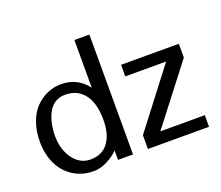

<svg xmlns="http://www.w3.org/2000/svg" viewBox="-121 -898 1251 1087"><g transform="rotate(-20 504.5 -354.5)"><path d="M131.8 -248Q131.8 -198.7 148.2 -155.5Q164.6 -112.3 198.2 -83.7Q231.9 -55.2 275.9 -55.2Q347.2 -55.2 384 -105.2Q420.9 -155.3 420.9 -242.2Q420.9 -341.8 379.9 -395.5Q338.9 -449.2 264.2 -449.2Q229 -449.2 202.6 -431.9Q176.3 -414.6 161.4 -385Q146.5 -355.5 139.2 -321Q131.8 -286.6 131.8 -248ZM511.2 0H420.9V-57.1Q397.9 -31.7 355.5 -9.3Q313 13.2 272 13.2Q200.7 13.2 147.2 -22Q93.8 -57.1 66.9 -115.7Q40 -174.3 40 -247.1Q40 -310.1 58.3 -361.6Q76.7 -413.1 107.9 -445.6Q139.2 -478 179.2 -495.6Q219.2 -513.2 263.2 -513.2Q361.8 -513.2 420.9 -435.1V-722.2H511.2ZM969.2 0H601.1V-83L867.2 -430.2H621.1V-500H969.2V-417L701.2 -69.8H969.2Z"/></g></svg>

Font: Perun
Style: Regular
Weight: 400
Version: Version 1.0000